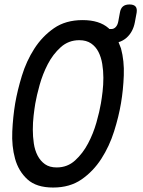

<svg xmlns="http://www.w3.org/2000/svg" viewBox="-20 -830 640 860"><path d="M218 10Q143 10 103 -26.5Q63 -63 47.5 -119Q32 -175 35 -241Q38 -307 48 -367Q58 -425 78 -490.5Q98 -556 133.5 -611.5Q169 -667 221.5 -703.5Q274 -740 350 -740Q425 -740 466 -704L470 -700H479Q490 -700 498.5 -709Q507 -718 510 -735L517 -773Q520 -792 530.5 -801Q541 -810 560 -810Q579 -810 587 -801Q595 -792 592 -773L584 -730Q576 -687 547 -661Q531 -647 511 -641Q517 -627 522 -613Q537 -557 534.5 -492Q532 -427 522 -368Q512 -308 491 -241.5Q470 -175 434 -119Q398 -63 345.5 -26.5Q293 10 218 10ZM234 -80Q282 -80 316.5 -111.5Q351 -143 374.5 -187.5Q398 -232 412 -281.5Q426 -331 432 -367Q436 -390 439.5 -420Q443 -450 443 -481.5Q443 -513 438 -543.5Q433 -574 421 -597.5Q409 -621 388 -635.5Q367 -650 335 -650Q287 -650 252 -618.5Q217 -587 194 -542.5Q171 -498 157.5 -449.5Q144 -401 138 -366Q134 -342 130.5 -311.5Q127 -281 127 -249.5Q127 -218 131.5 -187.5Q136 -157 148.5 -133Q161 -109 181.5 -94.5Q202 -80 234 -80Z"/></svg>

Font: Maple Mono NL
Style: Italic
Weight: 400
Italic angle: -10°
Monospace: yes
Designer: subframe7536
Version: Version 7.000